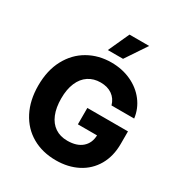

<svg xmlns="http://www.w3.org/2000/svg" viewBox="-213 -1081 1166 1239"><g transform="rotate(30 370.5 -461.0)"><path d="M384.8 -570.3Q333 -570.3 294.7 -544.9Q256.3 -519.5 235.6 -470.9Q214.8 -422.4 214.8 -354.5Q214.8 -285.6 234.9 -236.8Q254.9 -188 293 -162.4Q331.1 -136.7 384.8 -136.7Q454.6 -136.7 493.7 -170.7Q532.7 -204.6 534.2 -262.7H391.6V-384.8H694.3V-292Q694.3 -199.7 654.8 -131.3Q615.2 -63 544.7 -26.6Q474.1 9.8 383.8 9.8Q283.2 9.8 206.5 -34.2Q129.9 -78.1 87.4 -160.2Q44.9 -242.2 44.9 -352.5Q44.9 -465.3 89.1 -547.6Q133.3 -629.9 209.7 -673.3Q286.1 -716.8 380.9 -716.8Q461.4 -716.8 528.1 -686Q594.7 -655.3 636.7 -600.6Q678.7 -545.9 687.5 -476.6H518.6Q505.9 -521.5 471.2 -545.9Q436.5 -570.3 384.8 -570.3ZM390.6 -930.7H537.1L432.6 -774.4H319.3Z"/></g></svg>

Font: Pretendard ExtraBold
Style: Regular
Weight: 800
Designer: Base glyphs from Inter by Rasmus Andersson; Hangeul glyphs from Noto Sans CJK(Source Han Sans) by Jang Soo-young and Kan
Foundry: Kil Hyung-jin
Version: Version 1.309